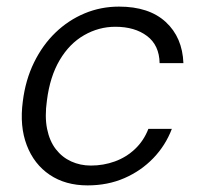

<svg xmlns="http://www.w3.org/2000/svg" viewBox="-20 -549 608 581"><path d="M245 12Q178 12 130.5 -20Q83 -52 61 -109.5Q39 -167 49 -242Q57 -307 83 -360Q109 -413 148 -450.5Q187 -488 236 -508.5Q285 -529 340 -529Q431 -529 481.5 -482.5Q532 -436 535 -358H463Q462 -412 425 -440Q388 -468 329 -468Q279 -468 234.5 -442.5Q190 -417 160.5 -367Q131 -317 122 -245Q115 -196 122.5 -159Q130 -122 149 -97.5Q168 -73 195.5 -60.5Q223 -48 255 -48Q293 -48 327.5 -60.5Q362 -73 388.5 -98Q415 -123 429 -159H500Q481 -109 444 -70.5Q407 -32 356.5 -10Q306 12 245 12Z"/></svg>

Font: DM Sans 11pt Light
Style: Italic
Weight: 300
Italic angle: -10°
Version: Version 4.004;gftools[0.9.30]